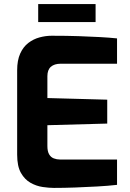

<svg xmlns="http://www.w3.org/2000/svg" viewBox="-20 -915 637 940"><path d="M244 5Q220 5 189 0.5Q158 -4 129.5 -20Q101 -36 82.5 -68.5Q64 -101 64 -158V-571Q64 -620 79 -653Q94 -686 119 -705Q144 -724 174 -732Q204 -740 233 -740Q308 -740 365.5 -738Q423 -736 469 -733.5Q515 -731 553 -727V-603H277Q246 -603 229 -588Q212 -573 212 -542V-435L505 -427V-310L212 -302V-200Q212 -174 220.5 -159.5Q229 -145 243.5 -139.5Q258 -134 274 -134H553V-10Q509 -5 455.5 -2Q402 1 347.5 3Q293 5 244 5ZM167 -807V-895H448V-807Z"/></svg>

Font: Exo Thin
Style: Bold
Weight: 700
Version: Version 2.000